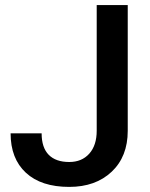

<svg xmlns="http://www.w3.org/2000/svg" viewBox="-20 -731 595 761"><path d="M22 0ZM363.3 -710.9H486.3V-212.4Q486.3 -110.4 422.6 -50.3Q358.9 9.8 254.4 9.8Q143.1 9.8 82.5 -46.4Q22 -102.5 22 -202.6H145Q145 -146 173.1 -117.4Q201.2 -88.9 254.4 -88.9Q304.2 -88.9 333.7 -121.8Q363.3 -154.8 363.3 -212.9Z"/></svg>

Font: Roboto-o Medium
Style: Regular
Weight: 500
Designer: Google
Version: Version 2.134; 2016; ttfautohint (v1.6)